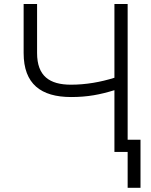

<svg xmlns="http://www.w3.org/2000/svg" viewBox="-20 -747 744 944"><path d="M96.2 -727.3V-486.2C96.2 -333.8 181.5 -270.2 329.2 -269.9C411.2 -269.9 472.3 -282 542.6 -303.6V0H607.6V176.5H670.8V-60H607.6V-727.3H542.6V-364.7C474.8 -343.4 402.3 -330.6 328.8 -330.6C223.7 -330.6 162.3 -372.9 162.3 -486.2V-727.3Z"/></svg>

Font: Karasuma Gothic
Style: Light
Weight: 300
Designer: Rasmus Andersson / Ryoko Nishizuka
Foundry: rsms
Version: Version 1.00